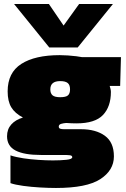

<svg xmlns="http://www.w3.org/2000/svg" viewBox="-20 -758 626 954"><path d="M225 -522 50 -738H223L296 -631L373 -738H541L366 -522ZM258 176Q223 176 179 173.5Q135 171 95 165.5Q55 160 32 152V14Q59 23 96 28.5Q133 34 172 36.5Q211 39 243 39Q281 39 310 36Q339 33 339 23Q339 15 327.5 13.5Q316 12 297 12H183Q100 12 57.5 -10Q15 -32 15 -81Q15 -116 36 -139.5Q57 -163 94 -174Q54 -195 36 -225Q18 -255 18 -304Q18 -397 86 -440.5Q154 -484 277 -484Q295 -484 317.5 -482.5Q340 -481 359.5 -478.5Q379 -476 388 -474H581L577 -331H525Q527 -325 529 -316.5Q531 -308 531 -301Q531 -228 491.5 -186.5Q452 -145 360 -145Q350 -145 335 -145.5Q320 -146 309 -147Q295 -146 283.5 -142.5Q272 -139 272 -129Q272 -121 279 -118.5Q286 -116 298 -116H382Q456 -116 501 -83.5Q546 -51 546 19Q546 88 478.5 132Q411 176 258 176ZM279 -275Q307 -275 317.5 -284Q328 -293 328 -314Q328 -336 316.5 -345.5Q305 -355 279 -355Q230 -355 230 -314Q230 -294 241 -284.5Q252 -275 279 -275Z"/></svg>

Font: Boz Display
Style: Regular
Weight: 900
Version: Version 2.000; ttfautohint (v1.8.3)